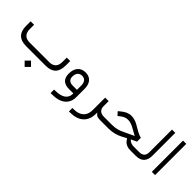

<svg xmlns="http://www.w3.org/2000/svg" viewBox="100 -1588 2766 2766"><g transform="rotate(45 1483.5 -204.5)"><path d="M261.2 -73.2C217.3 -73.2 184.1 -85 161.1 -107.9C138.2 -130.9 126.5 -164.6 126.5 -209V-299.3H56.2V-208.5C56.2 -69.3 125 0 262.7 0H662.6C730.5 0 781.2 -17.6 814.5 -52.2C847.7 -86.9 864.3 -139.6 864.3 -210.4V-297.9H793.9V-209C793.9 -164.6 782.7 -130.9 760.7 -107.9C738.8 -85 706.5 -73.2 664.1 -73.2ZM395 161.6 460 226.6 524.9 161.6 460 96.7Z M1293.9 -162.6C1293.9 -217.8 1280.3 -261.2 1253.4 -292.5C1226.1 -323.7 1188 -339.4 1138.7 -339.4C1111.8 -339.4 1088.4 -335 1067.9 -326.2C1046.9 -316.9 1030.3 -304.7 1017.1 -288.6C1003.9 -272.5 993.7 -253.4 986.8 -231.4C980 -209.5 976.6 -185.1 976.6 -158.2C976.6 -105 989.7 -64.9 1016.6 -39.1C1043.5 -13.2 1084 0 1139.2 0H1218.3H1225.6V7.3V8.3C1225.1 56.6 1207 93.3 1170.9 118.7C1134.3 144 1083 156.7 1016.1 156.7H990.2V228H1019C1108.4 228 1176.8 208.5 1223.6 169.4C1270.5 130.4 1293.9 76.2 1293.9 7.3ZM1043.5 -160.2C1043.5 -193.8 1051.3 -220.7 1067.4 -240.7C1083.5 -260.3 1106.4 -270 1136.7 -270C1164.6 -270 1186 -260.7 1202.1 -242.2C1218.3 -223.6 1226.1 -197.3 1226.1 -163.1V-80.6V-73.2H1218.8H1138.7C1107.9 -73.2 1084 -80.6 1067.9 -95.7C1051.8 -110.4 1043.5 -131.8 1043.5 -160.2Z M1782.7 0C1787.1 0 1790 -3.4 1792.5 -9.8C1794.9 -16.1 1795.9 -24.4 1795.9 -34.7V-40C1795.9 -50.3 1794.9 -58.1 1792.5 -64.5C1790 -70.3 1787.1 -73.2 1783.2 -73.2H1775.9C1739.3 -73.2 1711.4 -82.5 1692.4 -100.6C1673.3 -118.7 1663.6 -145 1663.6 -179.7V-281.2H1592.8V-27.8C1592.8 32.2 1575.2 78.1 1540.5 109.9C1505.9 141.6 1456.1 157.7 1391.1 157.7H1364.3V228.5L1392.1 228C1481 226.6 1548.3 204.1 1594.7 159.7C1641.1 115.7 1664.1 53.2 1664.1 -28.3V-31.2V-50.3C1670.4 -40.5 1676.8 -32.7 1682.1 -27.3C1687.5 -22 1694.3 -16.6 1702.6 -12.2C1710.9 -7.8 1721.2 -4.4 1732.9 -2.9C1744.1 -1 1758.8 0 1775.9 0Z M2441.9 0C2450.2 0 2454.6 -11.7 2454.6 -34.7V-40C2454.6 -50.3 2453.6 -58.1 2451.7 -64.5C2449.2 -70.3 2446.3 -73.2 2441.9 -73.2H2383.3C2363.3 -73.2 2345.2 -76.2 2329.6 -82C2313.5 -87.9 2299.3 -97.2 2286.6 -109.4L2279.8 -116.7L2288.6 -121.1L2289.6 -121.6L2365.7 -157.7V-235.4C2335 -242.7 2305.7 -254.4 2276.9 -271L2184.6 -324.2C2138.2 -351.1 2092.8 -364.3 2048.3 -364.3C2019.5 -364.3 1992.2 -358.4 1966.3 -347.2C1940.4 -335.4 1912.6 -316.9 1882.8 -292L1858.4 -271.5L1905.3 -219.2L1934.6 -242.7C1955.1 -258.8 1974.1 -271 1992.2 -278.3C2010.3 -285.6 2029.8 -289.6 2051.3 -289.6C2088.9 -289.6 2129.4 -277.3 2172.4 -253.4L2271.5 -198.7L2284.2 -191.9L2271 -185.5L2129.4 -119.1C2071.3 -88.4 2007.3 -73.2 1937.5 -73.2H1779.3C1776.9 -73.2 1774.4 -71.8 1772.5 -69.3C1770.5 -66.4 1769 -62.5 1768.1 -57.6C1767.1 -52.7 1766.6 -46.9 1766.6 -40V-34.7C1766.6 -11.7 1771 0 1779.3 0H1938.5C2021 0 2096.7 -19 2165.5 -56.6L2223.6 -87.9L2229.5 -91.3L2233.4 -85.4C2244.6 -67.4 2256.3 -52.2 2268.6 -40.5C2280.8 -28.8 2296.4 -19 2316.4 -11.7C2335.9 -3.9 2358.9 0 2384.8 0Z M2438 -73.2C2435.5 -73.2 2433.1 -71.8 2431.2 -69.3C2429.2 -66.4 2427.7 -62.5 2426.8 -57.6C2425.8 -52.7 2425.3 -46.9 2425.3 -40V-34.7C2425.3 -11.7 2429.7 0 2438 0H2496.6C2609.4 0 2666 -58.1 2666 -174.3V-636.7H2599.1V-173.8C2599.1 -141.1 2590.3 -116.2 2573.2 -99.1C2555.7 -82 2530.3 -73.2 2497.1 -73.2Z M2823.7 -636.7V-0.5H2890.1V-636.7Z"/></g></svg>

Font: Shabnam FD Light
Style: Regular
Weight: 300
Foundry: DejaVu fonts team - Redesigned by Saber Rastikerdar - Based on Vazir font
Version: Version 5.00;October 20, 2019;FontCreator 12.0.0.2547 64-bit